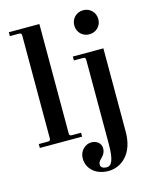

<svg xmlns="http://www.w3.org/2000/svg" viewBox="-138 -813 905 1141"><g transform="rotate(-15 314.0 -243.0)"><path d="M256 126C256 192 310 238 385 238C467 238 544 173 544 40V-474H356V-450H412C424 -450 428 -446 428 -434V82C428 189 408 214 381 214C366 214 344 209 344 188C344 176 350 166 361 156C371 147 389 128 389 100C389 64 358 47 330 47C292 47 256 80 256 126ZM412 -650C412 -608 444 -576 486 -576C528 -576 560 -608 560 -650C560 -692 528 -724 486 -724C444 -724 412 -692 412 -650ZM26 0H286V-24H230C218 -24 214 -28 214 -40V-712H26V-688H82C94 -688 98 -684 98 -672V-40C98 -28 94 -24 82 -24H26Z"/></g></svg>

Font: Old Standard
Style: Bold
Weight: 700
Designer: Alexey Kryukov <alexios@thessalonica.org.ru>
Version: Version 2.0.2